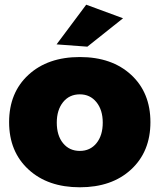

<svg xmlns="http://www.w3.org/2000/svg" viewBox="-20 -795 683 822"><path d="M349.1 -774.9 506.8 -716.8 354 -595.2 222.2 -605ZM624 -272Q624 -146 541.5 -69.6Q459 6.8 321.8 6.8Q184.6 6.8 101.8 -69.6Q19 -146 19 -272Q19 -398.4 101.8 -474.6Q184.6 -550.8 321.8 -550.8Q459 -550.8 541.5 -474.6Q624 -398.4 624 -272ZM321.8 -391.1Q276.9 -391.1 250 -357.7Q223.1 -324.2 223.1 -270Q223.1 -214.8 250 -181.9Q276.9 -148.9 321.8 -148.9Q366.2 -148.9 393.1 -182.1Q419.9 -215.3 419.9 -270Q419.9 -324.2 392.8 -357.7Q365.7 -391.1 321.8 -391.1Z"/></svg>

Font: Montserrat-Arabic ExtraBold
Style: Regular
Weight: 800
Designer: Mohamed Gaber
Foundry: Kief Type Foundry
Version: Version 5.008;PS 005.008;hotconv 1.0.88;makeotf.lib2.5.64775